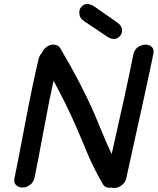

<svg xmlns="http://www.w3.org/2000/svg" viewBox="-20 -938 791 961"><path d="M552 3Q572 3 590 -11.5Q608 -26 612 -46Q722 -541 747 -666Q753 -690 740.5 -702.5Q728 -715 707.5 -714.5Q687 -714 669.5 -701.5Q652 -689 647 -664Q615 -500 539 -167L511 -228L480 -302L453 -367Q387 -519 282 -696Q273 -712 253 -714.5Q233 -717 214 -704Q197 -692 190 -674Q178 -661 174 -646Q146 -532 106 -321Q66 -109 53 -49Q47 -25 59.5 -12.5Q72 0 91.5 0.5Q111 1 129 -11.5Q147 -24 153 -49Q169 -126 199 -288Q229 -450 248 -534Q311 -418 357 -313L388 -241L421 -162Q434 -132 454.5 -90.5Q475 -49 495 -16Q509 6 539 1Q545 3 552 3ZM552 -743Q566 -743 578.5 -755.5Q591 -768 591 -786Q591 -809 566 -826L453 -905Q434 -918 417 -918Q401 -918 389 -906Q377 -894 377 -876Q377 -860 383 -850Q389 -840 401 -832L519 -753Q534 -743 552 -743Z"/></svg>

Font: Balsamiq Sans
Style: Italic
Weight: 400
Italic angle: -12°
Designer: Michael Angeles
Foundry: Balsamiq SRL
Version: Version 1.020; ttfautohint (v1.8.4.7-5d5b);gftools[0.9.26]